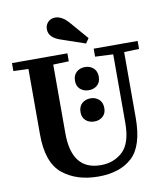

<svg xmlns="http://www.w3.org/2000/svg" viewBox="-102 -1044 973 1136"><g transform="rotate(-10 385.0 -475.5)"><path d="M9 -740H342V-692L248 -689V-276Q248 -54 423 -54Q502 -54 555 -104Q608 -154 608 -276V-687L500 -692V-740H764V-692L674 -689V-295Q674 -125 600.5 -57.5Q527 10 398 10Q266 10 182.5 -58Q99 -126 99 -295V-689L9 -692ZM247 -901Q247 -927 264 -944Q281 -961 307 -961Q347 -961 387 -916L481 -807L461 -778L321 -826Q247 -849 247 -901ZM430 -642Q460 -642 480.5 -623.5Q501 -605 501 -571Q501 -539 480.5 -521Q460 -503 430 -503Q399 -503 378.5 -521Q358 -539 358 -571Q358 -605 378.5 -623.5Q399 -642 430 -642ZM430 -454Q460 -454 480.5 -435.5Q501 -417 501 -383Q501 -351 480.5 -333Q460 -315 430 -315Q399 -315 378.5 -333Q358 -351 358 -383Q358 -417 378.5 -435.5Q399 -454 430 -454Z"/></g></svg>

Font: Minipax
Style: Bold
Weight: 600
Designer: Raphaël Ronot, Igor Stepanchenko (Cyrillic)
Foundry: steppetype
Version: Version 1.002